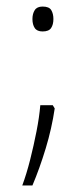

<svg xmlns="http://www.w3.org/2000/svg" viewBox="-20 -440 251 586"><path d="M79 -382Q79 -398 86 -409Q93 -420 110 -420Q130 -420 136.5 -409Q143 -398 143 -382Q143 -365 136 -354.5Q129 -344 110 -344Q93 -344 86 -354.5Q79 -365 79 -382ZM141 -119 147 -109Q138 -48 119.5 13Q101 74 79 126H48Q61 91 72 47.5Q83 4 91.5 -39.5Q100 -83 103 -119Z"/></svg>

Font: Noto Sans Telugu Condensed ExtraLight
Style: Regular
Weight: 200
Width: 3
Designer: Jelle Bosma - Monotype Design Team
Foundry: Monotype Imaging Inc.
Version: Version 2.005; ttfautohint (v1.8.4.7-5d5b)